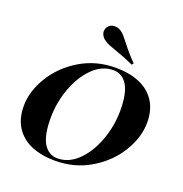

<svg xmlns="http://www.w3.org/2000/svg" viewBox="-150 -982 1078 1129"><g transform="rotate(20 389.5 -417.5)"><path d="M34.2 0ZM429.7 -717.8Q401.9 -727.1 386.2 -733.6Q370.6 -740.2 356.9 -749.5Q342.8 -758.3 334.2 -772Q325.7 -785.6 325.7 -800.8Q325.7 -812.5 332.5 -824.7Q346.7 -849.1 378.4 -849.1Q398.9 -849.1 415 -838.4Q428.7 -829.6 439.7 -817.4Q450.7 -805.2 469.2 -781.2Q515.6 -721.2 555.7 -682.1L547.4 -670.9Q495.1 -695.3 429.7 -717.8ZM33.7 -227.1Q33.7 -317.4 89.4 -409.7Q145 -502 244.1 -562Q343.3 -622.1 467.3 -622.1Q551.8 -622.1 615.2 -595.5Q678.7 -568.8 714.1 -514.9Q749.5 -460.9 749.5 -380.9Q749.5 -290.5 693.8 -198.2Q638.2 -106 538.8 -45.9Q439.5 14.2 315.4 14.2Q231 14.2 167.7 -12.5Q104.5 -39.1 69.1 -93Q33.7 -147 33.7 -227.1ZM206.5 -212.9Q206.5 -104.5 238 -54.2Q269.5 -3.9 324.7 -3.9Q395.5 -3.9 453.1 -60.8Q510.7 -117.7 543.7 -208.3Q576.7 -298.8 576.7 -395Q576.7 -502.9 544.9 -553.5Q513.2 -604 458.5 -604Q387.7 -604 330.1 -547.1Q272.5 -490.2 239.5 -399.7Q206.5 -309.1 206.5 -212.9Z"/></g></svg>

Font: TypoPRO Playfair Display SC
Style: Bold Italic
Weight: 700
Italic angle: -14.9847°
Designer: Claus Eggers Sørensen
Foundry: Claus Eggers Sørensen
Version: Version 1.004;PS 001.004;hotconv 1.0.70;makeotf.lib2.5.58329